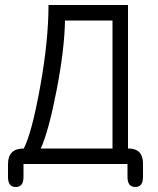

<svg xmlns="http://www.w3.org/2000/svg" viewBox="-20 -656 633 768"><path d="M74 0V52Q74 92 43 92Q12 92 12 52V0Q12 -62 75 -62Q107 -123 140.5 -308Q174 -493 174 -636H492V-62Q534 -62 546 -34Q552 -20 552 0V52Q552 92 521 92Q490 92 490 52V0ZM143 -62H430V-574H240Q238 -457 206 -293Q174 -129 143 -62Z"/></svg>

Font: Jura Medium
Style: Regular
Weight: 500
Designer: Daniel Johnson, Alexei Vanyashin
Foundry: Daniel Johnson
Version: Version 5.103